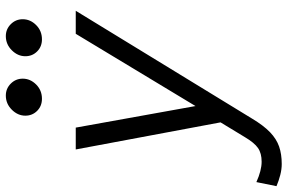

<svg xmlns="http://www.w3.org/2000/svg" viewBox="-203 -584 987 659"><g transform="rotate(-90 290.5 -254.5)"><path d="M57 219Q39 219 19.5 214Q0 209 -19 201L-5 132Q15 141 32.5 145.5Q50 150 65 150Q94 150 112 137.5Q130 125 149 93L200 9L107 -488H182L256 -77L504 -488H583L213 117Q189 157 166 179Q143 201 117 210Q91 219 57 219ZM281 -604Q256 -604 239.5 -620.5Q223 -637 223 -661Q223 -687 243.5 -707.5Q264 -728 292 -728Q316 -728 333 -711Q350 -694 350 -670Q350 -644 330 -624Q310 -604 281 -604ZM485 -604Q460 -604 443.5 -620.5Q427 -637 427 -661Q427 -687 447.5 -707.5Q468 -728 496 -728Q520 -728 537 -711Q554 -694 554 -670Q554 -644 534 -624Q514 -604 485 -604Z"/></g></svg>

Font: Red Hat Mono
Style: Italic
Weight: 400
Italic angle: -12°
Monospace: yes
Designer: Pentagram, MCKL
Foundry: MCKL
Version: Version 1.030